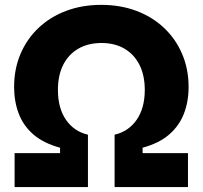

<svg xmlns="http://www.w3.org/2000/svg" viewBox="-20 -757 820 777"><path d="M39.1 0V-137.2H223.1V-159.2Q156.7 -177.2 115.7 -212.4Q74.7 -247.6 55.9 -296.9Q37.1 -346.2 37.1 -404.8Q37.1 -478 63 -538.8Q88.9 -599.6 136.2 -644.3Q183.6 -689 248 -713.1Q312.5 -737.3 389.6 -737.3Q467.3 -737.3 531.7 -713.1Q596.2 -689 643.6 -644.3Q690.9 -599.6 717 -538.8Q743.2 -478 743.2 -404.8Q743.2 -345.7 724.1 -296.6Q705.1 -247.6 664.3 -212.4Q623.5 -177.2 557.1 -159.2V-137.2H740.7V0H443.8V-211.9Q500.5 -225.1 533.2 -272.5Q565.9 -319.8 565.9 -393.1Q565.9 -452.1 544.4 -494.6Q522.9 -537.1 483.6 -560.1Q444.3 -583 390.6 -583Q336.9 -583 297.1 -560.1Q257.3 -537.1 235.8 -494.6Q214.4 -452.1 214.4 -393.1Q214.4 -319.8 246.8 -272.5Q279.3 -225.1 335.9 -211.9V0Z"/></svg>

Font: Inter 18pt ExtraBold
Style: Regular
Weight: 800
Designer: Rasmus Andersson
Foundry: rsms
Version: Version 4.001;git-66647c0bb